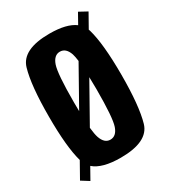

<svg xmlns="http://www.w3.org/2000/svg" viewBox="-168 -707 723 816"><g transform="rotate(-30 193.0 -299.0)"><path d="M-5 2 38 -74.5Q16.5 -150 16.5 -299.5Q16.5 -452.5 38.8 -528.2Q61 -604 194.5 -604Q278.5 -604 318.5 -574L346.5 -624L386 -602.5L348 -535Q349.5 -531.5 350.5 -528Q372.5 -452.5 372.5 -299.5Q372.5 -147.5 350.5 -71.5Q328.5 4.5 194.5 4.5Q103.5 4.5 64 -30.5L32.5 25.5ZM194.5 -84Q224 -84 237 -121.8Q250 -159.5 250 -299.5Q250 -332 249 -359L143.5 -171.5Q147 -138 152.5 -122Q165.5 -84 194.5 -84ZM139.5 -255.5 244 -441.5Q241 -465 237 -477.5Q224 -515.5 194.5 -515.5Q165.5 -515.5 152.2 -477.5Q139 -439.5 139 -299.5Q139 -276 139.5 -255.5Z"/></g></svg>

Font: Anybody Condensed SemiBold
Style: Regular
Weight: 600
Width: 3
Designer: Tyler Finck
Foundry: Etcetera Type Company
Version: Version 1.010; ttfautohint (v1.8.3) -l 8 -r 50 -G 200 -x 14 